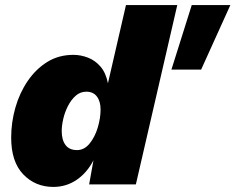

<svg xmlns="http://www.w3.org/2000/svg" viewBox="-20 -726 927 756"><path d="M887 -706 772 -452H655L735 -706ZM190 10Q119 10 71.5 -39.5Q24 -89 24 -184Q24 -244 40.5 -302Q57 -360 89 -407Q121 -454 166 -482Q211 -510 269 -510Q298 -510 326.5 -499Q355 -488 376 -463.5Q397 -439 405 -398L476 -706H678L515 0H331L348 -95Q323 -46 282 -18Q241 10 190 10ZM283 -135Q312 -135 333 -161Q354 -187 365 -224Q376 -261 376 -295Q376 -327 361.5 -346Q347 -365 320 -365Q296 -365 278 -349Q260 -333 247.5 -308.5Q235 -284 229 -257.5Q223 -231 223 -210Q223 -175 238 -155Q253 -135 283 -135Z"/></svg>

Font: Work Sans ExtraBold
Style: Italic
Weight: 800
Italic angle: -13°
Designer: Wei Huang
Foundry: Wei Huang
Version: Version 2.012; ttfautohint (v1.8.3)